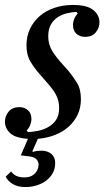

<svg xmlns="http://www.w3.org/2000/svg" viewBox="-21 -550 427 776"><path d="M82 206Q50 206 30 193.5Q10 181 2 164L24 143Q40 167 77 167Q96 167 107.5 160.5Q119 154 125 145.5Q131 137 133 128.5Q135 120 135 116Q135 102 125 92.5Q115 83 89 81L63 78L92 11Q42 8 20.5 -11.5Q-1 -31 -1 -58Q-1 -81 14 -99Q29 -117 57 -117Q78 -117 92 -104.5Q106 -92 106 -69Q106 -57 101 -44.5Q96 -32 87 -23L92 -16Q112 -17 134 -21.5Q156 -26 175 -37Q194 -48 206 -66Q218 -84 218 -113Q218 -135 211.5 -152.5Q205 -170 193.5 -186Q182 -202 167.5 -218Q153 -234 137 -253Q117 -276 101.5 -302Q86 -328 86 -367Q86 -404 100.5 -434Q115 -464 140 -485.5Q165 -507 199.5 -518.5Q234 -530 274 -530Q331 -530 356 -509.5Q381 -489 381 -460Q381 -437 366 -419Q351 -401 323 -401Q302 -401 288 -413.5Q274 -426 274 -449Q274 -461 279 -473.5Q284 -486 293 -495L288 -502Q269 -501 248.5 -496Q228 -491 211.5 -480Q195 -469 184.5 -450.5Q174 -432 174 -404Q174 -382 180.5 -364.5Q187 -347 198.5 -331Q210 -315 224.5 -298.5Q239 -282 256 -263Q275 -240 290.5 -214.5Q306 -189 306 -149Q306 -114 292.5 -86Q279 -58 256 -37.5Q233 -17 201 -4.5Q169 8 132 11L110 61L112 64Q121 61 129.5 60Q138 59 146 59Q171 59 186.5 72Q202 85 202 109Q202 132 192 150Q182 168 165 180.5Q148 193 126.5 199.5Q105 206 82 206Z"/></svg>

Font: IBM Plex Serif Text
Style: Italic
Weight: 450
Italic angle: -14°
Designer: Mike Abbink, Paul van der Laan, Pieter van Rosmalen
Foundry: Bold Monday
Version: Version 3.001